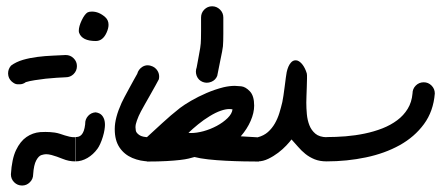

<svg xmlns="http://www.w3.org/2000/svg" viewBox="-20 -506 1390 602"><path d="M186 -263.7Q174.8 -263.2 158 -262.2Q141.1 -261.2 123.5 -259.3Q106 -257.3 89.1 -254.6Q72.3 -252 61 -248.5Q52.2 -241.7 41.5 -241.7Q40.5 -241.7 33.4 -241.9Q26.4 -242.2 16.6 -250.5Q5.9 -260.3 5.4 -274.9V-276.4Q5.4 -289.6 14.6 -300.3Q30.3 -312 52.2 -318.4Q74.2 -324.7 97.9 -327.6Q121.6 -330.6 144.5 -331.5Q167.5 -332.5 186 -333.5Q200.7 -333.5 210.9 -323.2Q221.2 -313 221.2 -298.8Q221.2 -284.2 210.9 -273.9Q200.7 -263.7 186 -263.7ZM215.3 0Q195.8 0 176.8 -7.8Q157.7 -15.6 141.6 -20Q132.3 -22.5 124.5 -22.5Q118.7 -22.5 109.9 -19.8Q101.1 -17.1 93.5 -2.9Q85.9 11.2 84 40.5Q84 55.2 73.7 65.4Q63.5 75.7 49.3 75.7Q34.7 75.7 24.4 65.4Q14.2 55.2 14.2 40.5Q17.1 -7.8 30.3 -35.4Q43.5 -63 63 -76.4Q82.5 -89.8 106 -91.8Q114.3 -92.3 122.6 -92.3Q137.2 -92.3 151.9 -90.3Q160.6 -88.9 168.2 -86.4Q175.8 -84 183.1 -81.5Q190.4 -79.1 198.2 -77.4Q206.1 -75.7 215.3 -75.7Z M314 -403.3Q302.2 -377.4 280.3 -377.4Q237.3 -377.4 228 -403.3Q227.1 -405.8 227.1 -409.7Q227.1 -423.3 236.3 -442.6Q245.6 -461.9 254.9 -467.3Q260.3 -469.7 268.1 -469.7Q290.5 -469.7 310.1 -452.1Q320.3 -442.9 320.3 -428.2Q320.3 -417 314 -403.3ZM285.6 -39.6Q272.5 -21.5 254.2 -10.7Q235.8 0 216.3 0V-76.2Q221.7 -76.2 226.6 -77.6Q231.4 -79.1 235.6 -83.5Q239.7 -87.9 242.7 -95.9Q245.6 -104 247.1 -116.7V-119.1Q247.1 -132.3 256.3 -142.6Q265.6 -152.8 279.8 -153.8Q293 -151.9 299.6 -144.3Q306.2 -136.7 308.1 -126Q309.1 -120.6 309.1 -114.3Q309.1 -108.4 307.6 -98.9Q306.2 -89.4 302.5 -77.1Q298.8 -64.9 294.2 -54.9Q289.6 -44.9 285.6 -39.6Z M448.7 0Q420.4 0 395 -10.7Q369.6 -21.5 354.7 -43.7Q339.8 -65.9 339.8 -100.6V-102.1Q339.8 -136.2 361.3 -183.6Q363.3 -188.5 370.1 -201.2Q377 -213.9 384.8 -228.5Q392.6 -243.2 399.9 -256.1Q407.2 -269 410.2 -274.4Q414.1 -288.6 426.3 -296.4Q434.1 -301.3 442.9 -301.3Q447.8 -301.3 452.6 -299.8Q466.8 -295.9 474.1 -283.7Q479 -275.4 479 -266.1Q479 -261.7 478 -257.3Q475.6 -252.4 468 -238.8Q460.4 -225.1 451.4 -209.2Q442.4 -193.4 434.1 -178.7Q425.8 -164.1 421.9 -156.7Q414.1 -142.1 409.2 -127.9Q404.8 -116.2 404.8 -106.9Q404.8 -104 405.8 -96.9Q406.7 -89.8 416.5 -82.8Q426.3 -75.7 448.7 -75.7Z M792 0.5Q772.5 0.5 744.9 0Q717.3 -0.5 688.2 -2Q659.2 -3.4 632.8 -6.3Q606.4 -9.3 589.8 -13.7Q581.5 -11.2 571.3 -8.8Q561 -6.3 544.2 -4.4Q527.3 -2.4 502.4 -1Q477.5 0.5 439.9 0.5V-75.2Q462.4 -95.7 488.8 -120.1Q515.1 -144.5 544.4 -167.5Q557.1 -177.2 579.3 -190.2Q601.6 -203.1 627.7 -214.4Q653.8 -225.6 680.7 -232.4Q699.7 -236.8 716.3 -236.8Q722.7 -236.8 736.3 -235.4Q750 -233.9 763.4 -219.7Q776.9 -205.6 776.9 -174.8Q776.9 -152.3 765.9 -127Q754.9 -101.6 734.9 -78.6L792 -75.2ZM571.3 -89.4Q575.2 -88.9 579.1 -88.9Q596.7 -88.9 618.2 -94.7Q639.6 -100.6 659.7 -111.3Q679.7 -122.1 693.6 -135.7Q707.5 -149.4 709 -163.1Q704.1 -164.1 698.7 -164.1Q687.5 -164.1 671.9 -158.7Q656.2 -153.3 637.5 -141.8Q618.7 -130.4 601.3 -116.2Q584 -102.1 570.8 -89.4ZM680.2 -451.2V-424.3Q680.2 -412.6 680.2 -400.1Q680.2 -387.7 679.9 -377.7Q679.7 -367.7 679 -360.8Q678.2 -354 676.3 -343.8Q674.3 -333.5 670.7 -316.2Q667 -298.8 661.1 -268.1Q655.8 -254.9 642.6 -249.5Q635.3 -246.6 628.4 -246.6Q622.1 -246.6 615.7 -249Q602.1 -254.4 596.7 -268.1Q594.2 -274.9 594.2 -281.2Q594.2 -288.1 596.7 -294.9Q601.1 -319.8 603.8 -333.5Q606.4 -347.2 607.7 -355.5Q608.9 -363.8 609.4 -369.6Q609.9 -375.5 610.1 -384.5Q610.4 -393.6 610.4 -408.7V-451.2Q610.4 -465.8 620.6 -476.1Q630.9 -486.3 645 -486.3Q659.2 -486.3 669.7 -476.1Q680.2 -465.8 680.2 -451.2Z M1004.4 0Q982.4 0 966.3 -6.6Q950.2 -13.2 937.5 -23.4Q924.8 -33.7 914.6 -45.7Q904.3 -57.6 894 -68.8Q888.7 -61.5 877.7 -49.8Q866.7 -38.1 852.3 -27.1Q837.9 -16.1 821.3 -8.1Q804.7 0 788.6 0V-75.7Q807.1 -80.6 820.1 -92Q833 -103.5 841.8 -118.9Q850.6 -134.3 856 -151.9Q861.3 -169.4 865.2 -186Q866.7 -192.4 868.7 -206.1Q870.6 -219.7 872.6 -234.6Q874.5 -249.5 876.2 -262.5Q877.9 -275.4 878.9 -279.8Q883.3 -299.8 892.1 -309.6Q898.4 -316.9 906.7 -316.9Q909.2 -316.9 911.6 -316.4Q920.9 -313.5 929 -302.7Q937 -292 941.9 -275.9Q942.9 -272.5 942.6 -260Q942.4 -247.6 941.9 -232.9Q941.4 -218.3 940.9 -204.3Q940.4 -190.4 940.4 -184.1Q940.4 -167 942.1 -148.2Q943.8 -129.4 950 -113.5Q956.1 -97.7 968.8 -86.9Q981.4 -76.2 1004.4 -75.7Z M1343.3 -212.9Q1338.9 -157.2 1309.3 -116.9Q1279.8 -76.7 1233.2 -50.8Q1186.5 -24.9 1127.2 -12.5Q1067.9 0 1003.4 0V-76.2Q1032.7 -76.2 1063.5 -78.6Q1094.2 -81.1 1123.5 -87.2Q1152.8 -93.3 1179 -103.5Q1205.1 -113.8 1225.3 -128.9Q1245.6 -144 1258.3 -164.8Q1271 -185.5 1273.4 -212.9Q1273.4 -227.5 1283.7 -237.8Q1293.9 -248 1308.6 -248Q1322.8 -248 1333 -237.8Q1343.3 -227.5 1343.3 -212.9Z"/></svg>

Font: DimaLatifi
Style: regular
Weight: 400
Designer: R.Balvardi
Foundry: Dima Software Group
Version: Version 1.00;January 29, 2019;FontCreator 11.5.0.2427 64-bit